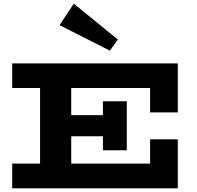

<svg xmlns="http://www.w3.org/2000/svg" viewBox="-20 -1034 1081 1054"><path d="M47 0V-136H804V-269H956V0ZM200 -75V-599H371V-75ZM261 -286V-402H620V-286ZM545 -209V-478H676V-209ZM804 -417V-551H47V-686H956V-417ZM583 -756 307 -896 385 -1014 627 -817Z"/></svg>

Font: BioRhyme SemiExpanded ExtraBold
Style: Regular
Weight: 800
Width: 6
Designer: Aoife Mooney
Foundry: Aoife Mooney Type
Version: Version 1.600;gftools[0.9.33]